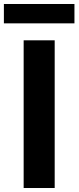

<svg xmlns="http://www.w3.org/2000/svg" viewBox="-58 -942 394 962"><path d="M60.5 0V-740H216V0ZM-38.5 -825V-922H315V-825Z"/></svg>

Font: Encode Sans Semi Condensed
Style: Bold
Weight: 700
Width: 4
Designer: Multiple Designers
Foundry: Impallari Type
Version: Version 2.000